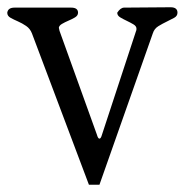

<svg xmlns="http://www.w3.org/2000/svg" viewBox="-20 -509 529 529"><path d="M469 -474Q469 -465 460 -460Q451 -455 439.5 -449.5Q428 -444 416.5 -437Q405 -430 401 -417L254 0H225L68 -417Q63 -430 52 -437.5Q41 -445 29.5 -450Q18 -455 9 -460Q0 -465 0 -474Q2 -488 20 -488H176Q195 -488 195 -474Q195 -466 186.5 -461Q178 -456 168.5 -452Q159 -448 150.5 -443Q142 -438 142 -431Q142 -433 142.5 -431Q143 -429 144 -424L247 -138Q250 -127 254 -127Q258 -127 261 -138L355 -424Q356 -425 356 -430Q356 -437 347.5 -442Q339 -447 329.5 -451.5Q320 -456 311.5 -461Q303 -466 303 -474Q312 -488 322 -488L450 -489Q469 -489 469 -474Z"/></svg>

Font: Jura
Style: Regular
Weight: 400
Designer: Ed Merritt
Foundry: Ten by Twenty
Version: Version 1.007